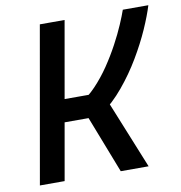

<svg xmlns="http://www.w3.org/2000/svg" viewBox="-79 -766 791 839"><g transform="rotate(-10 317.0 -346.5)"><path d="M30.8 0 152.8 -693.4H262.7L140.6 0ZM125 -252.9 143.1 -353H363.3L345.2 -252.9ZM389.6 0 264.2 -322.8 368.7 -356.4 513.2 0ZM350.6 -261.2 266.6 -322.3Q304.2 -344.2 338.9 -380.6Q373.5 -417 403.1 -460.7Q432.6 -504.4 456.3 -548.6Q480 -592.8 496.3 -630.9Q512.7 -668.9 521 -693.4H634.3Q621.1 -649.9 595.5 -591.8Q569.8 -533.7 533.4 -472.4Q497.1 -411.1 450.9 -355.5Q404.8 -299.8 350.6 -261.2Z"/></g></svg>

Font: Cascadia Mono Medium
Style: Italic
Weight: 500
Italic angle: -10°
Monospace: yes
Designer: Aaron Bell
Foundry: Saja Typeworks
Version: Version 2407.024